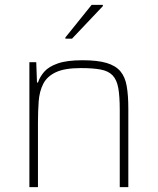

<svg xmlns="http://www.w3.org/2000/svg" viewBox="-20 -764 644 784"><path d="M100 0V-510H128L131 -427H135Q143 -451 161 -471.5Q179 -492 216 -505Q253 -518 317 -518Q378 -518 415 -507Q452 -496 471.5 -473Q491 -450 497.5 -412Q504 -374 504 -320V0H469V-315Q469 -371 463 -404.5Q457 -438 440 -456Q423 -474 391.5 -480Q360 -486 310 -486Q244 -486 208 -469Q172 -452 156.5 -421.5Q141 -391 138 -350.5Q135 -310 135 -264V0ZM247 -606V-611L354 -744H400V-739L274 -606Z"/></svg>

Font: Saira Thin
Style: Regular
Weight: 100
Designer: Hector Gatti with collaboration of the Omnibus-Type team
Foundry: Omnibus-Type
Version: Version 1.101